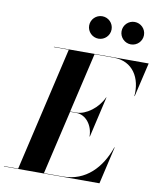

<svg xmlns="http://www.w3.org/2000/svg" viewBox="-150 -1058 944 1138"><g transform="rotate(10 321.5 -489.0)"><path d="M500 -910.5C500 -873.5 530.5 -843 567.5 -843C605 -843 635 -873.5 635 -910.5C635 -948 605 -978 567.5 -978C530.5 -978 500 -948 500 -910.5ZM305 -910.5C305 -873.5 335.5 -843 372.5 -843C410 -843 440 -873.5 440 -910.5C440 -948 410 -978 372.5 -978C335.5 -978 305 -948 305 -910.5ZM320.5 -387C377.5 -387 421.5 -330 421.5 -263H423.5L480 -508H478C448 -441 377.5 -389 320.5 -389H282.5L366 -748H481.5C598.5 -748 651.5 -652 641.5 -545H643.5L691.5 -750H121.5V-748H211L38 -2H-47.5V0H527.5L579.5 -225H577.5C533.5 -98 444.5 -2 307.5 -2H193L282.5 -387Z"/></g></svg>

Font: Bodoni* 96pt
Style: Bold Italic
Weight: 700
Italic angle: -13°
Version: Version 2.3